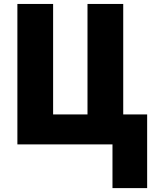

<svg xmlns="http://www.w3.org/2000/svg" viewBox="-20 -734 785 976"><path d="M728 -152.3V222.2H551.8V0H68.4V-713.9H250V-152.3H424.8V-713.9H606.4V-152.3Z"/></svg>

Font: Open Sans SemiCondensed ExtraBold
Style: Regular
Weight: 800
Width: 4
Designer: Monotype Design Team
Foundry: Monotype Imaging Inc.
Version: Version 3.000